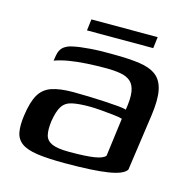

<svg xmlns="http://www.w3.org/2000/svg" viewBox="-82 -582 662 669"><g transform="rotate(15 249.5 -248.0)"><path d="M208 6Q146 6 108 0.5Q70 -5 51 -19Q32 -33 27.5 -57Q23 -81 28 -117Q35 -168 50.5 -194.5Q66 -221 95.5 -231Q125 -241 173 -241Q199 -241 229 -240Q259 -239 287.5 -237.5Q316 -236 337 -234Q358 -232 365 -229Q372 -271 368 -295Q364 -319 350.5 -331Q337 -343 314 -347Q291 -351 261 -351Q227 -351 192.5 -349Q158 -347 128.5 -342Q99 -337 78 -329L81 -348Q85 -371 98.5 -381Q112 -391 130 -394Q151 -399 190.5 -402Q230 -405 274 -404Q330 -404 368.5 -398.5Q407 -393 429 -376Q451 -359 458 -325Q465 -291 457 -234L428 -30Q417 -11 363.5 -2.5Q310 6 208 6ZM213 -36Q273 -36 303.5 -41Q334 -46 342 -57L360 -195Q351 -198 329 -200.5Q307 -203 282 -205Q257 -207 240 -207Q203 -207 179 -202Q155 -197 143 -179Q131 -161 125 -123Q121 -92 125.5 -73Q130 -54 150 -45Q170 -36 213 -36ZM163 -461 168 -502H407L402 -461Z"/></g></svg>

Font: Genos Medium
Style: Italic
Weight: 500
Italic angle: -8°
Designer: Robert E. Leuschke
Foundry: Robert E. Leuschke
Version: Version 1.010